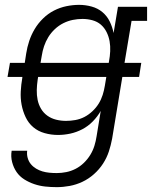

<svg xmlns="http://www.w3.org/2000/svg" viewBox="-20 -548 640 791"><path d="M214 223Q190 223 166.5 220.5Q143 218 121 210.5Q99 203 80 191Q61 179 48.5 161Q36 143 30 120Q24 97 28 73H92Q90 88 94 102.5Q98 117 107 128Q116 139 128.5 146.5Q141 154 154.5 158Q168 162 183 163.5Q198 165 214 165Q233 165 253 161Q273 157 291.5 147.5Q310 138 325.5 123Q341 108 352 90Q363 72 369 52.5Q375 33 378 13L395 -91Q382 -68 362.5 -48Q343 -28 319 -15.5Q295 -3 269.5 2.5Q244 8 219 8Q191 8 164 0.5Q137 -7 117 -24Q97 -41 85.5 -65.5Q74 -90 69 -116.5Q64 -143 65.5 -171.5Q67 -200 72 -228V-231H11L21 -289H82L88 -328Q92 -354 100.5 -379.5Q109 -405 123 -428.5Q137 -452 157.5 -472Q178 -492 202.5 -504.5Q227 -517 253.5 -522.5Q280 -528 306 -528Q332 -528 357.5 -521Q383 -514 402 -498Q421 -482 432 -459.5Q443 -437 448 -412L466 -520H586V-462H522L493 -289H562L553 -231H484L442 23Q437 50 428.5 76Q420 102 404.5 126Q389 150 367 169.5Q345 189 319.5 201Q294 213 267 218Q240 223 214 223ZM147 -289H428L429 -295Q433 -316 434 -337Q435 -358 431.5 -378Q428 -398 419 -416Q410 -434 395.5 -446.5Q381 -459 361 -464.5Q341 -470 320 -470Q300 -470 280 -466Q260 -462 241 -452.5Q222 -443 206 -428Q190 -413 179 -395Q168 -377 161.5 -357.5Q155 -338 152 -318ZM252 -50Q271 -50 290.5 -53.5Q310 -57 327.5 -66Q345 -75 360.5 -89.5Q376 -104 386.5 -121Q397 -138 403 -157Q409 -176 412 -195L418 -231H137L135 -218Q132 -198 131.5 -177Q131 -156 135 -136.5Q139 -117 149 -100Q159 -83 175 -71.5Q191 -60 211 -55Q231 -50 252 -50Z"/></svg>

Font: Iosevka Etoile Light Oblique
Style: Regular
Weight: 300
Italic angle: -9°
Designer: Belleve Invis
Foundry: Belleve Invis
Version: Version 15.5.2; ttfautohint (v1.8.4)